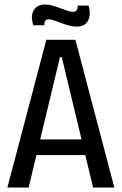

<svg xmlns="http://www.w3.org/2000/svg" viewBox="-20 -838 545 858"><path d="M13 0 187 -660H317L491 0H396L256 -583H248L108 0ZM109 -145V-215H400V-145ZM322 -719Q305 -719 287.5 -724Q270 -729 253 -735.5Q236 -742 221.5 -747Q207 -752 198 -752Q187 -752 182 -744.5Q177 -737 178 -725H129Q120 -751 123.5 -772Q127 -793 142 -805.5Q157 -818 181 -818Q197 -818 214.5 -813Q232 -808 249 -801.5Q266 -795 281 -790Q296 -785 306 -785Q318 -785 323 -793Q328 -801 327 -813H376Q383 -788 380 -766.5Q377 -745 363 -732Q349 -719 322 -719Z"/></svg>

Font: Bricolage Grotesque 72pt SemiCondensed
Style: Regular
Weight: 400
Width: 4
Designer: Mathieu Triay
Foundry: Atelier Triay
Version: Version 1.001;gftools[0.9.33.dev8+g029e19f]